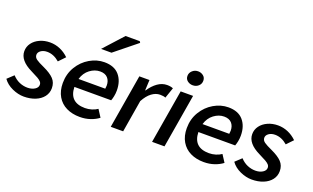

<svg xmlns="http://www.w3.org/2000/svg" viewBox="-99 -1329 2957 1816"><g transform="rotate(20 1379.0 -421.0)"><path d="M-9 -89 53 -147Q85 -112 124.5 -95Q164 -78 206 -78Q248 -78 278 -96.5Q308 -115 308 -143Q308 -161 296.5 -174Q285 -187 262.5 -200Q240 -213 191 -237Q61 -300 61 -393Q61 -439 88 -475.5Q115 -512 161.5 -533Q208 -554 264 -554Q316 -554 364.5 -533.5Q413 -513 453 -474L392 -410Q333 -461 268 -461Q230 -461 205 -443Q180 -425 180 -400Q180 -374 204.5 -356.5Q229 -339 285 -314Q357 -281 391.5 -244.5Q426 -208 426 -152Q426 -103 397 -65.5Q368 -28 317 -7.5Q266 13 202 13Q145 13 85 -14Q25 -41 -9 -89Z M506 -235Q506 -326 550 -399Q594 -472 664.5 -513Q735 -554 811 -554Q910 -554 960.5 -495.5Q1011 -437 1011 -341Q1011 -311 1005 -282.5Q999 -254 992 -237H622Q626 -83 783 -83Q817 -83 850 -93Q883 -103 907 -120L954 -47Q919 -20 870.5 -3.5Q822 13 765 13Q689 13 630.5 -15.5Q572 -44 539 -100Q506 -156 506 -235ZM902 -321Q905 -338 905 -353Q905 -400 879 -429Q853 -458 802 -458Q749 -458 700.5 -422Q652 -386 633 -321ZM912 -855H1055L1064 -841L841 -661H736Z M1165 -541H1267L1262 -436H1266Q1301 -490 1346 -522Q1391 -554 1441 -554Q1478 -554 1502 -543L1465 -436Q1447 -445 1410 -445Q1367 -445 1326.5 -415Q1286 -385 1253 -324L1199 0H1074Z M1581 -541H1706L1615 0H1490ZM1591 -701Q1591 -732 1615 -754Q1639 -776 1672 -776Q1702 -776 1725 -758Q1748 -740 1748 -708Q1748 -676 1724.5 -655Q1701 -634 1667 -634Q1637 -634 1614 -652Q1591 -670 1591 -701Z M1754 -235Q1754 -326 1798 -399Q1842 -472 1912.5 -513Q1983 -554 2059 -554Q2158 -554 2208.5 -495.5Q2259 -437 2259 -341Q2259 -311 2253 -282.5Q2247 -254 2240 -237H1870Q1874 -83 2031 -83Q2065 -83 2098 -93Q2131 -103 2155 -120L2202 -47Q2167 -20 2118.5 -3.5Q2070 13 2013 13Q1937 13 1878.5 -15.5Q1820 -44 1787 -100Q1754 -156 1754 -235ZM2150 -321Q2153 -338 2153 -353Q2153 -400 2127 -429Q2101 -458 2050 -458Q1997 -458 1948.5 -422Q1900 -386 1881 -321Z M2285 -89 2347 -147Q2379 -112 2418.5 -95Q2458 -78 2500 -78Q2542 -78 2572 -96.5Q2602 -115 2602 -143Q2602 -161 2590.5 -174Q2579 -187 2556.5 -200Q2534 -213 2485 -237Q2355 -300 2355 -393Q2355 -439 2382 -475.5Q2409 -512 2455.5 -533Q2502 -554 2558 -554Q2610 -554 2658.5 -533.5Q2707 -513 2747 -474L2686 -410Q2627 -461 2562 -461Q2524 -461 2499 -443Q2474 -425 2474 -400Q2474 -374 2498.5 -356.5Q2523 -339 2579 -314Q2651 -281 2685.5 -244.5Q2720 -208 2720 -152Q2720 -103 2691 -65.5Q2662 -28 2611 -7.5Q2560 13 2496 13Q2439 13 2379 -14Q2319 -41 2285 -89Z"/></g></svg>

Font: Nebula Sans Semibold
Style: Regular
Weight: 600
Italic angle: -9°
Designer: Paul D. Hunt for Adobe (as Source Sans)
Foundry: Nebula Entertainment & Broadcasting LLC
Version: Version 1.010